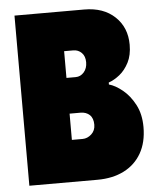

<svg xmlns="http://www.w3.org/2000/svg" viewBox="-51 -743 629 787"><g transform="rotate(-5 263.5 -350.0)"><path d="M38 0H318Q381 0 427.5 -23.5Q474 -47 499.5 -91.5Q525 -136 525 -199Q525 -252 504.5 -291Q484 -330 454.5 -354Q425 -378 399 -385V-393Q422 -401 444.5 -419Q467 -437 482.5 -467Q498 -497 498 -540Q498 -611 451 -655.5Q404 -700 325 -700H38ZM228 -172V-280H273Q296 -280 310.5 -266.5Q325 -253 325 -226Q325 -202 308.5 -187Q292 -172 272 -172ZM228 -427V-537H266Q286 -537 300 -523Q314 -509 314 -484Q314 -459 300 -443Q286 -427 266 -427Z"/></g></svg>

Font: Phudu Black
Style: Regular
Weight: 900
Version: Version 1.005;gftools[0.9.23]